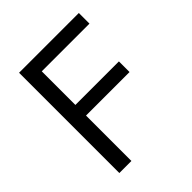

<svg xmlns="http://www.w3.org/2000/svg" viewBox="-193 -822 945 945"><g transform="rotate(-45 279.5 -349.0)"><path d="M93 0V-698H509V-624H177V-390H480V-316H177V0Z"/></g></svg>

Font: IBM Plex Sans KR
Style: Regular
Weight: 400
Designer: Mike Abbink; Paul van der Laan; Pieter van Rosmalen; Wujin Sim; Chorong Kim; Dohee Lee;
Foundry: Sandoll Inc.
Version: Version 1.001